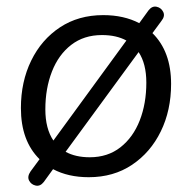

<svg xmlns="http://www.w3.org/2000/svg" viewBox="-20 -542 596 597"><path d="M116 24Q105 38 91 35Q77 32 70.5 19.5Q64 7 75 -9L103 -47Q45 -104 45 -206Q45 -288 77 -353.5Q109 -419 166.5 -457Q224 -495 301 -495Q365 -495 413 -470L442 -510Q453 -524 467 -521Q481 -518 487.5 -505Q494 -492 482 -477L454 -439Q512 -382 512 -281Q512 -199 480 -133.5Q448 -68 390.5 -29.5Q333 9 256 9Q192 9 145 -16ZM121 -202Q121 -142 146 -105L373 -416Q342 -433 297 -433Q241 -433 201.5 -402.5Q162 -372 141.5 -319.5Q121 -267 121 -202ZM259 -53Q315 -53 354.5 -84Q394 -115 414.5 -167.5Q435 -220 435 -285Q435 -344 411 -380L184 -70Q215 -53 259 -53Z"/></svg>

Font: Nunito
Style: Italic
Weight: 400
Italic angle: -9°
Designer: Vernon Adams
Foundry: Vernon Adams
Version: Version 3.601; ttfautohint (v1.8.2.53-6de2)